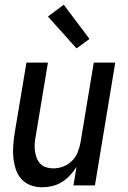

<svg xmlns="http://www.w3.org/2000/svg" viewBox="-20 -785 540 813"><path d="M158 8Q132 8 108.5 -1Q85 -10 69.5 -28Q54 -46 46.5 -69.5Q39 -93 36.5 -118Q34 -143 36 -169Q38 -195 42 -221L92 -520H183L131 -207Q128 -192 127 -176Q126 -160 128 -145Q130 -130 135.5 -116Q141 -102 151 -91.5Q161 -81 175.5 -76.5Q190 -72 206 -72Q227 -72 248 -80Q269 -88 285 -104Q301 -120 309 -140.5Q317 -161 321 -182L377 -520H468L382 0H291L304 -78Q292 -59 276 -42Q260 -25 241 -13.5Q222 -2 200.5 3Q179 8 158 8ZM304 -580 183 -715 250 -765 359 -620Z"/></svg>

Font: Iosevka SS04 Medium Oblique
Style: Regular
Weight: 500
Italic angle: -9°
Monospace: yes
Designer: Belleve Invis
Foundry: Belleve Invis
Version: Version 19.0.0; ttfautohint (v1.8.4)